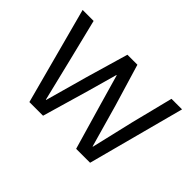

<svg xmlns="http://www.w3.org/2000/svg" viewBox="-98 -740 964 964"><g transform="rotate(45 384.0 -258.0)"><path d="M31 -516H109L164 -293L219 -67H221L284 -293L349 -516H420L487 -293L551 -67H553L606 -293L662 -516H737L600 0H501L429 -248L384 -405H382L338 -248L266 0H169Z"/></g></svg>

Font: IBM Plex Sans Thai Looped
Style: Regular
Weight: 400
Designer: Mike Abbink, Paul van der Laan, Pieter van Rosmalen, Ben Mitchell, Mark Frömberg
Foundry: Bold Monday
Version: Version 1.1